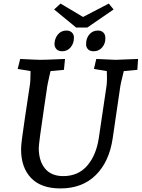

<svg xmlns="http://www.w3.org/2000/svg" viewBox="-20 -1040 793 1075"><path d="M98 -204Q98 -223 103 -263Q108 -303 119 -376L147 -563Q151 -584 151 -642L79 -654L93 -710Q188 -705 208 -705Q232 -705 344 -710L338 -649L263 -642Q262 -635 258 -621Q253 -599 248 -575Q243 -551 242 -539L228 -445Q212 -337 205 -284.5Q198 -232 197 -212Q197 -139 232 -96.5Q267 -54 334 -54Q417 -54 467.5 -111.5Q518 -169 533 -266L577 -563Q579 -583 579 -607L578 -642L506 -654L519 -710Q609 -705 627 -705Q648 -705 753 -710L749 -649L673 -642Q654 -568 651 -539L611 -266Q592 -135 516.5 -60Q441 15 318 15Q210 15 154 -43.5Q98 -102 98 -204ZM285 -796Q287 -827 305 -848Q323 -869 352 -869Q371 -869 382.5 -858Q394 -847 394 -830Q394 -797 375.5 -775Q357 -753 328 -753Q308 -753 296.5 -764.5Q285 -776 285 -796ZM462 -793Q462 -826 480.5 -847.5Q499 -869 528 -869Q547 -869 558.5 -858Q570 -847 570 -825Q570 -795 551.5 -774Q533 -753 504 -753Q484 -753 473 -764Q462 -775 462 -793ZM283 -987 319 -1020 445 -945 589 -1020 616 -987 469 -886H406Z"/></svg>

Font: Andada Pro Medium
Style: Italic
Weight: 500
Italic angle: -7°
Designer: Carolina Giovagnoli
Foundry: Huerta Tipografica
Version: Version 3.005; ttfautohint (v1.8.4)